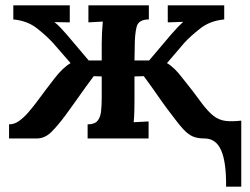

<svg xmlns="http://www.w3.org/2000/svg" viewBox="-20 -520 938 721"><path d="M829 181Q830 89 810.5 44.5Q791 0 748 0Q723 0 705.5 -7Q688 -14 670 -33Q652 -52 624 -90Q606 -113 587 -140Q568 -167 550.5 -192Q533 -217 520 -234L485 -233V-143Q485 -126 484.5 -104Q484 -82 482 -61L538 -64V0H309V-53Q335 -53 346 -66Q357 -79 359.5 -101.5Q362 -124 362 -153V-233L332 -234Q319 -217 301 -192Q283 -167 264 -140Q245 -113 228 -90Q197 -48 172.5 -24Q148 0 118 0H14V-53Q34 -53 52 -66Q70 -79 85.5 -97Q101 -115 114 -132Q154 -186 185 -226Q216 -266 245 -283L178 -360Q155 -385 119 -413.5Q83 -442 30 -447V-500H242V-436L184 -437Q195 -429 205.5 -418Q216 -407 230 -391L313 -293H362V-357Q362 -374 363 -396Q364 -418 366 -439L312 -436V-500H539V-447Q500 -447 493 -419Q486 -391 486 -347L485 -293H540L623 -391Q637 -407 647.5 -418Q658 -429 668 -438L610 -436V-500H822V-447Q769 -442 732.5 -413.5Q696 -385 673 -360L607 -283Q621 -275 635.5 -261Q650 -247 669 -222Q687 -200 704.5 -177Q722 -154 738 -132Q763 -99 783 -84Q803 -69 827 -66Q851 -63 886 -67V181Z"/></svg>

Font: Lora SemiBold
Style: Regular
Weight: 600
Designer: Olga Karpushina, Alexei Vanyashin (Cyrillic)
Foundry: Cyreal
Version: Version 3.011; ttfautohint (v1.8.4.7-5d5b)